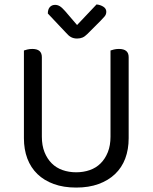

<svg xmlns="http://www.w3.org/2000/svg" viewBox="-20 -834 689 867"><path d="M561 -210Q561 -159 545.5 -118Q530 -77 499.5 -48Q469 -19 425 -3Q381 13 324 13Q267 13 223 -3Q179 -19 149 -48Q119 -77 103.5 -118Q88 -159 88 -210V-606Q93 -608 103.5 -610.5Q114 -613 126 -613Q169 -613 169 -576V-217Q169 -177 181 -147Q193 -117 213.5 -96.5Q234 -76 262.5 -66Q291 -56 324 -56Q357 -56 385.5 -66Q414 -76 434.5 -96.5Q455 -117 467 -147Q479 -177 479 -217V-606Q484 -608 494.5 -610.5Q505 -613 517 -613Q561 -613 561 -576ZM416 -814Q434 -812 447 -803.5Q460 -795 460 -781Q460 -769 452.5 -760Q445 -751 434 -740L374 -680Q363 -669 352.5 -664.5Q342 -660 328 -660Q313 -660 301.5 -666Q290 -672 279 -685L196 -773Q196 -792 205 -802Q214 -812 229 -812Q240 -812 250 -806Q260 -800 274 -784L328 -721Z"/></svg>

Font: Baloo 2 Latin
Style: Regular
Weight: 400
Designer: Sarang Kulkarni and Ek Type
Foundry: Ek Type
Version: Version 1.001